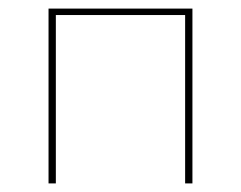

<svg xmlns="http://www.w3.org/2000/svg" viewBox="-20 -427 561 447"><path d="M428 -407V0H411V-392H110V0H93V-407Z"/></svg>

Font: EauTest Thin
Style: Italic
Weight: 250
Italic angle: -12°
Designer: Christian Thalmann (Catharsis Fonts)
Version: Version 0.001;PS 000.001;hotconv 1.0.88;makeotf.lib2.5.64775